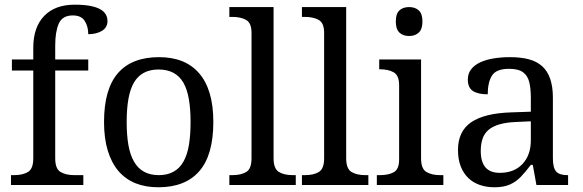

<svg xmlns="http://www.w3.org/2000/svg" viewBox="-20 -790 2489 820"><path d="M297.9 -42H335.9V0H26.9V-42H40Q77.6 -42 99.9 -55.7Q122.1 -69.3 122.1 -113.8V-488.8H30.8V-536.1H122.1V-585.9Q122.1 -674.3 169.4 -722.7Q215.8 -770 298.8 -770Q337.9 -770 364.7 -764.9Q391.6 -759.8 408.2 -750.5Q439 -732.9 439 -700.2Q439 -672.4 415.3 -658.2Q391.6 -644 356.9 -644Q356.9 -676.8 342 -700.4Q327.1 -724.1 291 -724.1Q246.6 -724.1 231.2 -689.5Q215.8 -654.8 215.8 -595.2V-536.1H356.9V-488.8H215.8V-113.8Q215.8 -69.3 238.3 -55.7Q260.7 -42 297.9 -42Z M891.1 -269Q891.1 -127.9 831.3 -59.1Q771.5 9.8 656.2 9.8Q545.9 9.8 486.3 -59.1Q456.5 -93.8 440.4 -146.2Q424.3 -198.7 424.3 -269Q424.3 -409.2 483.6 -477.5Q543 -545.9 659.2 -545.9Q770.5 -545.9 829.6 -478Q859.9 -443.8 875.5 -391.6Q891.1 -339.4 891.1 -269ZM521 -269Q521 -213.4 528.3 -171.1Q535.6 -128.9 552.2 -100.1Q585 -42 658.2 -42Q731 -42 763.7 -100.1Q779.8 -128.9 786.9 -171.1Q793.9 -213.4 793.9 -269Q793.9 -324.7 786.6 -366.7Q779.3 -408.7 763.2 -437Q730.5 -493.2 657.2 -493.2Q584.5 -493.2 551.8 -437Q535.6 -408.7 528.3 -366.7Q521 -324.7 521 -269Z M959.5 0V-42H972.2Q1009.8 -42 1032 -55.7Q1054.2 -69.3 1054.2 -113.8V-649.9Q1054.2 -691.9 1031.2 -704.8Q1008.3 -717.8 972.2 -717.8H959.5V-759.8H1148.4V-113.8Q1148.4 -69.8 1170.7 -55.9Q1192.9 -42 1230.5 -42H1243.2V0Z M1269.5 0V-42H1282.2Q1319.8 -42 1342 -55.7Q1364.3 -69.3 1364.3 -113.8V-649.9Q1364.3 -691.9 1341.3 -704.8Q1318.4 -717.8 1282.2 -717.8H1269.5V-759.8H1458.5V-113.8Q1458.5 -69.8 1480.7 -55.9Q1502.9 -42 1540.5 -42H1553.2V0Z M1670.4 -698.2Q1670.4 -731.4 1685.8 -745.6Q1701.2 -759.8 1727.5 -759.8Q1752.9 -759.8 1768.6 -745.6Q1784.2 -731.4 1784.2 -698.2Q1784.2 -665.5 1768.6 -650.9Q1752.9 -636.2 1727.5 -636.2Q1701.2 -636.2 1685.8 -650.9Q1670.4 -665.5 1670.4 -698.2ZM1589.4 0V-42H1602.5Q1639.6 -42 1662.1 -54.7Q1684.6 -67.4 1684.6 -108.9V-425.8Q1684.6 -467.8 1661.6 -481Q1638.7 -494.1 1602.5 -494.1H1599.6V-536.1H1778.3V-113.8Q1778.3 -69.3 1800.8 -55.7Q1823.2 -42 1860.4 -42H1873.5V0Z M2154.3 -496.1Q2099.1 -496.1 2081.1 -467Q2063 -438 2063 -387.2Q2021.5 -387.2 1999.8 -401.4Q1978 -415.5 1978 -450.2Q1978 -476.1 1992.2 -494.1Q2006.3 -512.2 2031.2 -523.9Q2055.7 -535.2 2088.4 -540.5Q2121.1 -545.9 2158.2 -545.9Q2204.1 -545.9 2238.3 -536.9Q2272.5 -527.8 2295.4 -507.3Q2341.3 -466.3 2341.3 -373V-113.8Q2341.3 -73.7 2355 -57.9Q2368.7 -42 2403.3 -42H2406.2V0H2271L2255.4 -85.9H2247.1Q2225.1 -56.6 2204.6 -35.2Q2184.1 -13.7 2157.7 -2Q2131.3 9.8 2091.3 9.8Q2058.1 9.8 2029.5 0Q2001 -9.8 1980.5 -29.3Q1959.5 -49.3 1947.8 -79.1Q1936 -108.9 1936 -149.9Q1936 -229.5 1992.7 -268.1Q2049.3 -306.6 2164.1 -310.1L2247.1 -313V-373Q2247.1 -411.1 2240.5 -438.7Q2233.9 -466.3 2214.1 -481.2Q2194.3 -496.1 2154.3 -496.1ZM2033.2 -145Q2033.2 -51.8 2114.3 -51.8Q2175.8 -51.8 2211.4 -89.6Q2247.1 -127.4 2247.1 -190.9V-272L2183.1 -269Q2101.1 -265.6 2065.9 -234.9Q2048.3 -219.7 2040.8 -197Q2033.2 -174.3 2033.2 -145Z"/></svg>

Font: Koh Santepheap
Style: Regular
Weight: 400
Designer: Danh Hong
Version: Version 2.002; ttfautohint (v1.8.3)